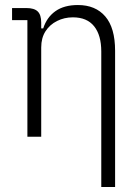

<svg xmlns="http://www.w3.org/2000/svg" viewBox="-20 -544 554 764"><path d="M144 0H89V-464H28V-512H85Q116 -512 130 -498.5Q144 -485 144 -454V-424L134 -431H152Q166 -475 200.5 -499.5Q235 -524 290 -524Q360 -524 399 -478.5Q438 -433 438 -342V200H383V-339Q383 -404 354.5 -439.5Q326 -475 270 -475Q236 -475 207 -460.5Q178 -446 161 -419.5Q144 -393 144 -355Z"/></svg>

Font: IBM Plex Sans Condensed Light
Style: Regular
Weight: 300
Width: 3
Designer: Mike Abbink, Paul van der Laan, Pieter van Rosmalen
Foundry: Bold Monday
Version: Version 3.201